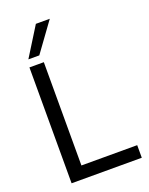

<svg xmlns="http://www.w3.org/2000/svg" viewBox="-168 -1005 845 1090"><g transform="rotate(-20 255.0 -460.0)"><path d="M70 0V-700H157V-76H494V0ZM80 -745 189 -920H273L146 -745Z"/></g></svg>

Font: Georama ExtraCondensed Thin
Style: Regular
Weight: 400
Version: Version 1.001